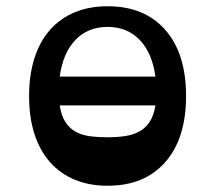

<svg xmlns="http://www.w3.org/2000/svg" viewBox="-20 -580 688 614"><path d="M324 -141Q355 -141 381 -145Q407 -149 426.5 -160Q446 -171 459 -191Q472 -211 477 -243H171Q176 -210 189 -190Q202 -170 221.5 -159Q241 -148 267 -144.5Q293 -141 324 -141ZM324 -494Q261 -494 221 -452Q181 -410 171 -335H477Q467 -410 427 -452Q387 -494 324 -494ZM324 -560Q442 -560 508.5 -484.5Q575 -409 575 -273Q575 -137 508.5 -61.5Q442 14 324 14Q265 14 218.5 -5.5Q172 -25 139.5 -62Q107 -99 90 -152Q73 -205 73 -273Q73 -340 90 -393.5Q107 -447 139.5 -484Q172 -521 218.5 -540.5Q265 -560 324 -560Z"/></svg>

Font: OpenDyslexic 3
Style: Regular
Weight: 400
Designer: Abelardo Gonzalez
Version: Version 1.000;PS 001.001;hotconv 1.0.56